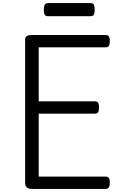

<svg xmlns="http://www.w3.org/2000/svg" viewBox="-20 -1225 776 1245"><path d="M187 0Q165 0 154 -10Q143 -20 143 -40V-970Q143 -984 154 -991Q165 -998 187 -998H664Q679 -998 685.5 -989.5Q692 -981 692 -958Q692 -936 685.5 -927Q679 -918 664 -918H231V-568H595Q610 -568 616 -559.5Q622 -551 622 -528Q622 -506 616 -497Q610 -488 595 -488H231V-80H664Q679 -80 685.5 -71.5Q692 -63 692 -40Q692 -18 685.5 -9Q679 0 664 0ZM291 -1120Q274 -1120 269 -1131.5Q264 -1143 264 -1161Q264 -1180 269 -1192.5Q274 -1205 291 -1205H567Q585 -1205 589.5 -1192.5Q594 -1180 594 -1161Q594 -1143 589.5 -1131.5Q585 -1120 567 -1120Z"/></svg>

Font: Playwrite ES Deco
Style: Regular
Weight: 400
Designer: Veronika Burian, José Scaglione
Foundry: TypeTogether
Version: Version 1.002